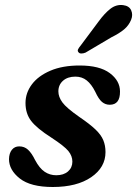

<svg xmlns="http://www.w3.org/2000/svg" viewBox="-20 -736 549 768"><path d="M205 -35Q234.5 -35 252 -50.2Q269.5 -65.5 269.5 -89.5Q269.5 -112 253.5 -131.8Q237.5 -151.5 185.5 -185.5Q127.5 -222.5 104.8 -252Q82 -281.5 82 -324Q82 -364.5 107.5 -398.5Q133 -432.5 181.5 -453.2Q230 -474 298.5 -474Q378.5 -474 419.2 -443.5Q460 -413 460 -370Q460.5 -317 419 -317Q401.5 -317 388 -328.2Q374.5 -339.5 361 -369Q346 -399 327 -414.2Q308 -429.5 281.5 -429.5Q250.5 -429.5 232 -413Q213.5 -396.5 213.5 -370.5Q213.5 -348.5 229.5 -326.5Q245.5 -304.5 297 -268.5Q339 -240 361.8 -218.2Q384.5 -196.5 393.2 -175.2Q402 -154 402 -127.5Q402 -66.5 344.8 -27.2Q287.5 12 191 12Q102.5 12 59.2 -22Q16 -56 16 -99.5Q16.5 -123 27.5 -136.8Q38.5 -150.5 57 -150.5Q77.5 -150.5 92 -137.2Q106.5 -124 120 -96.5Q138 -62.5 158.8 -48.8Q179.5 -35 205 -35ZM374 -649.5Q398 -682.5 421.5 -700.8Q445 -719 472.5 -715.5Q497 -712.5 504.8 -694.5Q512.5 -676.5 504.5 -657Q495.5 -634.5 476.5 -618.5Q457.5 -602.5 426 -587L322 -525.5Q313.5 -522 305.5 -522Q297.5 -522 294 -527Q289 -532.5 292.5 -539.2Q296 -546 302 -553Z"/></svg>

Font: Fraunces 9pt S000 SemiBold
Style: Italic
Weight: 600
Italic angle: -16°
Version: Version 1.000; ttfautohint (v1.8.3)